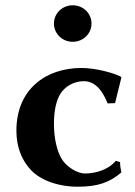

<svg xmlns="http://www.w3.org/2000/svg" viewBox="-20 -696 512 726"><path d="M297 -389C336 -389 365 -360 387 -305L415 -306L439 -403L437 -406C406 -422 338 -439 288 -439C154 -439 42 -359 42 -202C42 -140 62 -91 96 -54C132 -15 199 10 274 10C350 10 394 -6 439 -44C437 -54 434 -67 434 -83L418 -88C390 -54 341 -40 301 -40C272 -40 232 -65 214 -94C196 -123 184 -171 184 -228C184 -276 192 -314 208 -341C228 -372 262 -389 297 -389ZM184 -607C184 -569 215 -538 255 -538C295 -538 326 -569 326 -607C326 -645 295 -676 255 -676C215 -676 184 -645 184 -607Z"/></svg>

Font: Libertinus Sans
Style: Bold
Weight: 700
Designer: Philipp H. Poll, Khaled Hosny
Foundry: Caleb Maclennan
Version: Version 7.050;RELEASE